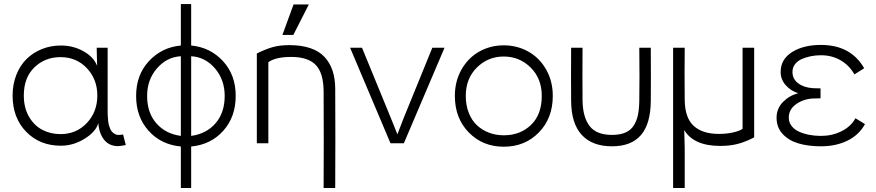

<svg xmlns="http://www.w3.org/2000/svg" viewBox="-20 -705 4313 945"><path d="M277.8 -44.9Q356 -44.9 407.5 -99.6Q459 -154.3 459 -234.9Q459 -314.9 407.5 -369.4Q356 -423.8 277.8 -423.8Q201.2 -423.8 149.2 -373.3Q97.2 -322.8 97.2 -234.9Q97.2 -175.3 122.3 -131.3Q147.5 -87.4 188 -66.2Q228.5 -44.9 277.8 -44.9ZM42 -234.9Q42 -290 60.3 -336.4Q78.6 -382.8 110.4 -414.3Q142.1 -445.8 185.8 -463.4Q229.5 -481 279.8 -481Q340.8 -481 391.1 -452.6Q441.4 -424.3 458 -380.9L456.1 -458V-470.2H509.8V-161.1Q509.8 -147 510.3 -135.5Q510.7 -124 512.2 -111.1Q513.7 -98.1 516.1 -88.9Q518.6 -79.6 522.7 -70.1Q526.9 -60.5 532.5 -55.2Q538.1 -49.8 545.9 -45.2Q553.7 -40.5 563.5 -40.8Q573.2 -41 585.9 -43L599.1 8.8Q571.3 14.2 561 14.2Q517.6 14.2 492.7 -16.8Q467.8 -47.9 463.9 -99.1Q451.7 -56.2 396.2 -22Q340.8 12.2 279.8 12.2Q175.8 12.2 108.9 -56.4Q42 -125 42 -234.9Z M870.1 -685.1H920.9V-481Q1014.6 -472.2 1077.4 -404.3Q1140.1 -336.4 1140.1 -232.9Q1140.1 -129.9 1079.1 -61.5Q1018.1 6.8 920.9 16.1V220.2H870.1V16.1Q772.5 6.8 711.2 -61.5Q649.9 -129.9 649.9 -232.9Q649.9 -336.4 713.1 -404.3Q776.4 -472.2 870.1 -481ZM704.1 -232.9Q704.1 -150.4 749.3 -98.4Q794.4 -46.4 870.1 -36.1V-428.2Q800.8 -424.3 752.4 -368.4Q704.1 -312.5 704.1 -232.9ZM920.9 -36.1Q996.1 -46.4 1041 -98.4Q1085.9 -150.4 1085.9 -232.9Q1085.9 -312.5 1038.1 -368.4Q990.2 -424.3 920.9 -428.2Z M1300.8 0H1244.1V-441.9Q1290 -464.4 1324.2 -473.6Q1358.4 -482.9 1404.8 -482.9Q1464.8 -482.9 1508.8 -467.5Q1552.7 -452.1 1578.6 -423.3Q1604.5 -394.5 1616.9 -356.7Q1629.4 -318.8 1629.9 -271Q1631.3 -25.4 1629.9 220.2H1572.8Q1574.2 -17.1 1572.8 -254.9Q1572.3 -346.2 1533.9 -385.5Q1495.6 -424.8 1413.1 -424.8Q1336.9 -424.8 1300.8 -398.9ZM1370.1 -533.2 1424.8 -683.1H1500L1423.8 -533.2Z M2168 -470.2 1967.8 0H1901.9L1703.1 -470.2H1761.7L1903.8 -124L1936 -43.9L1966.8 -124L2107.9 -470.2Z M2272.5 -232.9Q2272.5 -186.5 2287.4 -149.2Q2302.2 -111.8 2327.9 -88.1Q2353.5 -64.5 2387.2 -51.8Q2420.9 -39.1 2459.5 -39.1Q2540.5 -39.1 2593.5 -90.1Q2646.5 -141.1 2646.5 -232.9Q2646.5 -318.4 2591.8 -372.6Q2537.1 -426.8 2459.5 -426.8Q2381.8 -426.8 2327.1 -372.6Q2272.5 -318.4 2272.5 -232.9ZM2218.8 -232.9Q2218.8 -306.2 2252 -363.8Q2285.2 -421.4 2339.8 -451.7Q2394.5 -481.9 2459.5 -481.9Q2524.4 -481.9 2579.3 -451.7Q2634.3 -421.4 2667.5 -363.8Q2700.7 -306.2 2700.7 -232.9Q2700.7 -123 2632.1 -53Q2563.5 17.1 2459.5 17.1Q2356 17.1 2287.4 -53Q2218.8 -123 2218.8 -232.9Z M2847.2 -470.2Q2846.2 -323.7 2847.2 -210Q2848.6 -127.9 2882.1 -84.5Q2915.5 -41 2992.2 -41Q3031.2 -41 3057.9 -52.5Q3084.5 -64 3099.1 -86.9Q3113.8 -109.9 3119.9 -139.2Q3126 -168.5 3126.5 -210Q3128.4 -323.7 3126.5 -470.2H3183.1Q3184.1 -323.7 3183.1 -210Q3182.6 -96.2 3135 -40.5Q3087.4 15.1 2992.2 15.1Q2895 15.1 2843.3 -41Q2791.5 -97.2 2791 -210Q2790 -323.7 2791 -470.2Z M3634.8 -470.2H3691.9V-28.8Q3648.4 -6.3 3610.6 3.4Q3572.8 13.2 3524.9 13.2Q3394.5 13.2 3347.7 -64.9L3350.1 23.9V220.2H3293V-470.2H3350.1Q3348.6 -342.3 3350.1 -214.8Q3350.6 -125.5 3394 -85.7Q3437.5 -45.9 3518.1 -45.9Q3555.2 -45.9 3587.4 -53Q3619.6 -60.1 3634.8 -70.8Z M4237.3 -94.2Q4208 -40.5 4151.1 -12.7Q4094.2 15.1 4020.5 15.1Q3957.5 15.1 3909.4 0.7Q3861.3 -13.7 3831.8 -45.9Q3802.2 -78.1 3802.2 -125Q3802.2 -171.9 3834.5 -203.9Q3866.7 -235.8 3909.2 -246.1Q3873.5 -256.8 3847.9 -284.9Q3822.3 -313 3822.3 -351.1Q3822.3 -413.1 3878.2 -448.5Q3934.1 -483.9 4020.5 -483.9Q4167.5 -483.9 4233.4 -369.1L4185.5 -338.9Q4159.2 -384.3 4116.5 -408.7Q4073.7 -433.1 4020.5 -433.1Q3994.6 -433.1 3970.5 -428.2Q3946.3 -423.3 3925.5 -414.1Q3904.8 -404.8 3892.6 -388.4Q3880.4 -372.1 3880.4 -351.1Q3880.4 -315.9 3908.7 -294.9Q3937 -273.9 3981.4 -271Q3996.6 -270 4018.6 -270V-221.2Q3996.6 -221.2 3981.4 -220.2Q3934.6 -217.8 3898.4 -192.4Q3862.3 -167 3862.3 -126Q3862.3 -102.5 3876.5 -84.5Q3890.6 -66.4 3914.3 -56.2Q3938 -45.9 3964.8 -41Q3991.7 -36.1 4020.5 -36.1Q4075.7 -36.1 4121.8 -59.1Q4168 -82 4190.4 -123Z"/></svg>

Font: Kreadon Light
Style: Regular
Weight: 300
Designer: kohakuno
Foundry: StudioGnu
Version: Version 1.000;Glyphs 3.1.2 (3151)